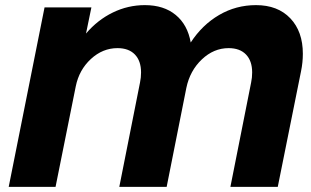

<svg xmlns="http://www.w3.org/2000/svg" viewBox="-20 -730 1215 750"><path d="M1163 -520Q1163 -486 1156 -452L1065 0H880L961 -408Q965 -427 965 -447Q965 -492 941 -517Q917 -542 873 -542Q815 -542 768.5 -498Q722 -454 708 -387L631 0H446L527 -408Q531 -427 531 -447Q531 -492 507 -517Q483 -542 439 -542Q381 -542 335 -499.5Q289 -457 276 -393L197 0H14L154 -701H337L316 -599Q361 -652 420.5 -681Q480 -710 546 -710Q620 -710 666.5 -671.5Q713 -633 725 -564Q770 -633 836 -671.5Q902 -710 980 -710Q1065 -710 1114 -658.5Q1163 -607 1163 -520Z"/></svg>

Font: TypoPRO Montserrat Alternates
Style: Bold Italic
Weight: 700
Italic angle: -11.3°
Designer: Julieta Ulanovsky
Foundry: Julieta Ulanovsky
Version: Version 6.001